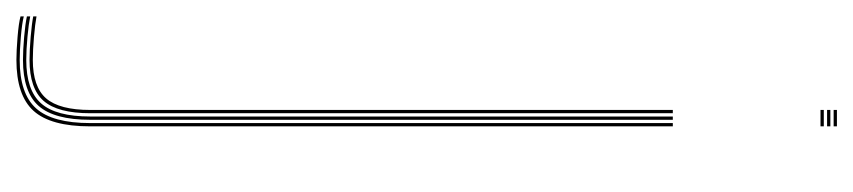

<svg xmlns="http://www.w3.org/2000/svg" viewBox="-478 -417 1040 234"><g transform="rotate(90 42.0 -300.0)"><path d="M59 -796V-800H79V-796ZM59 -780V-784H79V-780ZM59 -788V-792H79V-788ZM-2 200Q-13 200 -30 198.6Q-47 197.2 -55 195V191Q-46.5 193.2 -29.9 194.6Q-13.2 196 -2 196Q39.2 196 57.1 176Q75 156 75 110V-600H79V110Q79 158.2 60.1 179.1Q41.2 200 -2 200ZM-2 192Q-13.5 192 -29.8 190.6Q-46 189.2 -55 187.2V183.2Q-46.2 185 -30.4 186.5Q-14.5 188 -2 188Q35 188 51 169.9Q67 151.8 67 110V-600H71V110Q71 153.8 54.1 172.9Q37.2 192 -2 192ZM-2 184Q-14 184 -30.2 182.6Q-46.5 181.2 -55 179.5V175.5Q-46.2 177.2 -30 178.6Q-13.8 180 -2 180Q30.8 180 44.9 163.8Q59 147.5 59 110V-600H63V110Q63 149.5 48 166.8Q33 184 -2 184Z"/></g></svg>

Font: Big Shoulders Inline Display Thin Thin
Style: Regular
Weight: 250
Version: Version 2.002